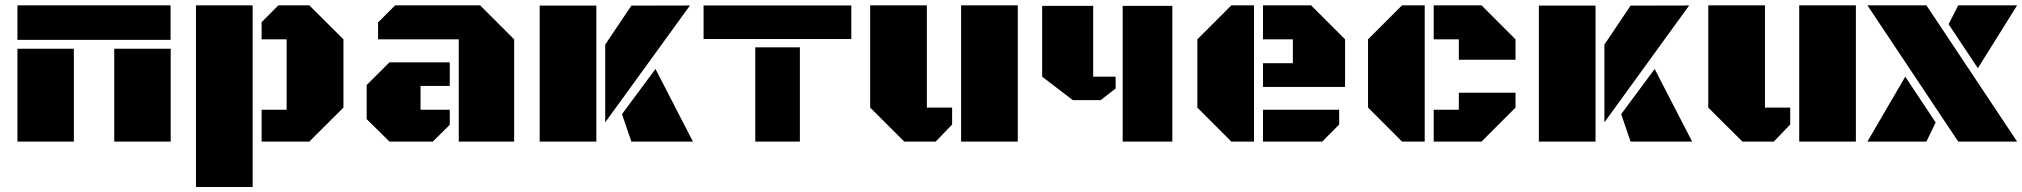

<svg xmlns="http://www.w3.org/2000/svg" viewBox="-20 -539 7700 731"><path d="M46.4 -353.5H261.2V0H46.4ZM46.4 -518.6H629.4V-387.2H46.4ZM415 -353.5H629.9V0H415Z M726.1 172.9V-518.6H941.9V172.9ZM1071.3 -389.2H976.1V-454.6L1039.6 -518.6H1157.7L1287.6 -389.2V-129.4L1157.7 0H976.1V-121.1H1071.3Z M1726.6 0V-389.2H1419.4V-453.6L1484.4 -518.6H1808.1L1937.5 -389.2V0ZM1692.4 -301.8V-211.9H1581.1V-121.1H1692.4V-64L1627.9 0H1462.9L1376 -85.4V-215.3L1462.9 -301.8Z M2250.5 -517.6V0H2034.7V-517.6ZM2383.8 -517.6 2606.9 -518.1 2284.2 -73.2V-369.1ZM2618.2 0H2383.8L2348.1 -104.5L2475.6 -276.4Z M2855.5 -358.9H3025.4V0H2855.5ZM2658.7 -518.1H3221.2V-390.6H2658.7Z M3855 -518.6V0H3639.2V-518.6ZM3508.8 -129.4H3605V-64.9L3542.5 0H3422.9L3293 -129.4V-518.6H3508.8Z M4443.4 0H4254.4V-516.6H4443.4ZM4142.1 -247.1H4227.5V-202.1L4170.4 -157.7H4064.5L3947.8 -247.1V-516.6H4142.1Z M4754.4 0H4668L4538.6 -129.4V-389.2L4668 -518.6H4754.4ZM4788.6 -208V-298.3H4902.3V-389.2H4788.6V-518.6H4971.7L5101.1 -389.2V-208ZM4788.6 0V-121.1H5078.6V-64.9L5014.2 0Z M5404.3 0H5317.9L5188.5 -129.4V-389.2L5317.9 -518.6H5404.3ZM5438.5 -389.2V-518.6H5620.6L5750 -389.2V-311.5H5534.2V-389.2ZM5438.5 0V-121.1H5534.2V-186H5750V-129.4L5620.6 0Z M6054.7 -517.6V0H5838.9V-517.6ZM6188 -517.6 6411.1 -518.1 6088.4 -73.2V-369.1ZM6422.4 0H6188L6152.3 -104.5L6279.8 -276.4Z M7045.9 -518.6V0H6830.1V-518.6ZM6699.7 -129.4H6795.9V-64.9L6733.4 0H6613.8L6483.9 -129.4V-518.6H6699.7Z M7314.5 -518.6 7659.7 0H7435.5L7089.8 -518.6ZM7398.9 -446.8 7435.5 -518.6H7659.7L7510.3 -279.3ZM7314.5 0H7089.8L7233.9 -247.1L7349.6 -72.8Z"/></svg>

Font: Black Ops One [rus by aLiNcE]
Style: Regular
Weight: 400
Designer: James Grieshaber
Foundry: James Grieshaber
Version: Version 1.002;May 25, 2024;FontCreator 13.0.0.2680 64-bit